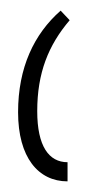

<svg xmlns="http://www.w3.org/2000/svg" viewBox="-20 -782 176 361"><path d="M107 -441V-477C72 -477 50 -507 50 -573C50 -645 71 -697 111 -744L94 -762C44 -718 14 -655 14 -571C14 -486 52 -441 107 -441Z"/></svg>

Font: Noto Sans Armenian Condensed ExtraLight
Style: Regular
Weight: 200
Width: 3
Designer: Monotype Design Team
Foundry: Monotype Imaging Inc.
Version: Version 2.008